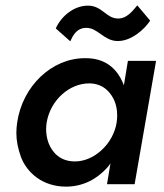

<svg xmlns="http://www.w3.org/2000/svg" viewBox="-20 -687 611 716"><path d="M188 -581 242 -533C251 -552 264 -582 300 -583C301 -583 302 -583 303 -583C344 -583 367 -536 416 -534C417 -534 419 -534 420 -534C468 -534 516 -574 540 -610L492 -667C472 -642 451 -619 424 -618C423 -618 422 -618 420 -618C376 -618 361 -666 308 -666C255 -666 208 -626 188 -581ZM457 -460 442 -369C438 -379 434 -388 429 -397C404 -441 363 -470 300 -470C299 -470 297 -470 296 -470C174 -470 64 -367 44 -230C42 -217 41 -203 41 -191C41 -162 47 -133 58 -102C81 -41 141 9 226 9C287 9 339 -17 379 -61C384 -66 388 -72 392 -78L379 0H482L562 -460ZM154 -230C168 -314 239 -376 312 -376C313 -376 315 -376 316 -376C352 -375 378 -358 396 -331C414 -304 417 -276 417 -255C417 -247 416 -239 415 -230C402 -149 330 -85 260 -85C234 -85 213 -92 196 -105C162 -132 152 -173 152 -206C152 -214 153 -222 154 -230Z"/></svg>

Font: Jost Medium
Style: Italic
Weight: 500
Italic angle: -5°
Version: Version 3.710